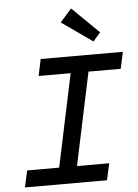

<svg xmlns="http://www.w3.org/2000/svg" viewBox="-60 -941 709 986"><g transform="rotate(-5 295.0 -447.5)"><path d="M28 0 47 -86H212L313 -564H148L166 -650H590L571 -564H405L304 -86H470L451 0ZM444 -716 285 -828 344 -895 482 -760Z"/></g></svg>

Font: Sometype Mono Medium
Style: Italic
Weight: 500
Italic angle: -12°
Monospace: yes
Designer: Ryoichi Tsunekawa
Foundry: Dharma Type
Version: Version 1.000; ttfautohint (v1.8.3)